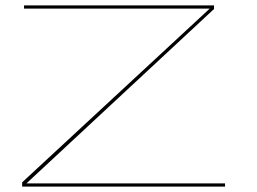

<svg xmlns="http://www.w3.org/2000/svg" viewBox="-20 -695 956 715"><path d="M62.5 0V-16L761 -663H69.5V-675H777V-661.5L78.5 -12H818V0Z"/></svg>

Font: Anybody UltraExpanded Thin
Style: Regular
Weight: 100
Width: 9
Designer: Tyler Finck
Foundry: Etcetera Type Company
Version: Version 1.010; ttfautohint (v1.8.3) -l 8 -r 50 -G 200 -x 14 